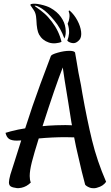

<svg xmlns="http://www.w3.org/2000/svg" viewBox="-20 -935 599 1038"><path d="M28.3 50.8Q28.3 38.1 36.1 8.8L58.6 -61.5L94.7 -175.8Q85.9 -174.8 70.3 -174.8Q43.9 -174.8 29.8 -183.6Q15.6 -192.4 9.8 -216.8Q33.2 -224.6 78.1 -234.4Q90.8 -237.3 116.2 -241.2Q154.3 -361.3 198.2 -480.5L254.9 -631.8Q257.8 -640.6 292.5 -650.4Q327.1 -660.2 355.5 -660.2Q379.9 -660.2 385.7 -651.4L394.5 -600.6L404.3 -542L418 -473.6L424.8 -432.6Q450.2 -289.1 477.5 -176.8Q504.9 -64.5 553.7 47.9Q537.1 71.3 506.8 79.1Q494.1 84 477.5 82Q472.7 82 464.8 79.1Q447.3 72.3 440.4 63.5Q424.8 7.8 397.5 -113.3Q392.6 -131.8 380.9 -192.4L334 -193.4Q264.6 -193.4 189.5 -186.5Q164.1 -105.5 152.3 -59.1Q140.6 -12.7 140.6 16.6Q140.6 37.1 146.5 51.8Q124 74.2 95.7 80.1Q81.1 83 71.3 82Q47.9 79.1 38.1 72.8Q28.3 66.4 28.3 50.8ZM282.2 -257.8 334 -258.8Q359.4 -258.8 369.1 -257.8L366.2 -272.5L349.6 -377.9Q325.2 -524.4 319.3 -570.3Q279.3 -468.8 210 -252.9Q235.4 -255.9 282.2 -257.8ZM145.5 -905.3Q143.6 -907.2 144.5 -909.7Q145.5 -912.1 148.4 -913.1Q166 -918 199.2 -910.6Q232.4 -903.3 252 -892.6Q289.1 -872.1 309.6 -842.8Q330.1 -813.5 334 -783.2Q338.9 -748 328.1 -726.6Q308.6 -782.2 273.4 -824.2Q236.3 -869.1 207.5 -887.7Q178.7 -906.2 168 -904.3Q165 -903.3 182.1 -891.6Q199.2 -879.9 219.2 -862.8Q239.3 -845.7 259.8 -818.4Q298.8 -767.6 312.5 -709Q301.8 -703.1 281.7 -701.2Q261.7 -699.2 244.1 -705.1Q209 -716.8 191.4 -748Q178.7 -770.5 176.8 -826.2L174.8 -846.7Q171.9 -867.2 162.1 -880.9ZM410.2 -720.7Q399.4 -708 387.7 -703.6Q376 -699.2 359.4 -705.1Q350.6 -708 343.8 -714.8Q351.6 -734.4 353.5 -755.9Q354.5 -782.2 345.7 -806.6Q353.5 -824.2 354.5 -835Q358.4 -856.4 351.6 -872.1Q350.6 -876 353 -877.4Q355.5 -878.9 357.4 -877Q381.8 -855.5 398.4 -824.2Q415 -793 418.5 -764.2Q421.9 -735.4 410.2 -720.7Z"/></svg>

Font: BKP Parklife Text
Style: Regular
Weight: 400
Designer: Font Diner, Inc.; LA MECHKY PLUS GmbH
Foundry: Font Diner, Inc.; LA MECHKY PLUS GmbH
Version: Version 1.007